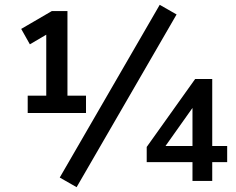

<svg xmlns="http://www.w3.org/2000/svg" viewBox="-20 -751 981 797"><path d="M260 -354H337V-282H95V-354H172V-607L104 -567L68 -631L195 -705H260ZM298 26 228 -14 643 -731 713 -691ZM923 -145V-78H861V0H779V-78H589V-141L790 -423H861V-145ZM667 -145H779V-303Z"/></svg>

Font: wassup Sans
Style: Medium
Weight: 600
Version: Version 2.001